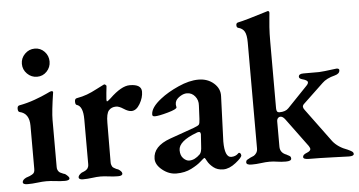

<svg xmlns="http://www.w3.org/2000/svg" viewBox="-50 -794 1676 897"><g transform="rotate(-5 788.0 -345.5)"><path d="M193 -420Q202 -420 202 -415Q188 -324 188 -286V-65Q188 -61 188.5 -57.5Q189 -54 190.5 -51Q192 -48 193.5 -45.5Q195 -43 197.5 -41Q200 -39 201.5 -38Q203 -37 207 -35.5Q211 -34 212.5 -33Q214 -32 218.5 -30.5Q223 -29 224 -29Q242 -16 243 -8Q243 3 221 3Q200 3 176.5 0Q153 -3 134 -3Q116 -3 92 0Q68 3 46 3Q24 3 24 -8Q24 -19 42 -28Q44 -28 45 -29Q56 -33 59 -34Q62 -35 70 -39.5Q78 -44 80.5 -50Q83 -56 83 -65V-268Q83 -326 38 -336Q30 -338 30 -352Q30 -365 39 -367Q77 -374 113 -387Q149 -400 169.5 -410Q190 -420 193 -420ZM87.5 -512.5Q68 -532 68 -559Q68 -586 87.5 -605.5Q107 -625 134 -625Q161 -625 179.5 -605.5Q198 -586 198 -559Q198 -532 179.5 -512.5Q161 -493 134 -493Q107 -493 87.5 -512.5Z M442 -250 441 -65Q441 -61 441.5 -57.5Q442 -54 443.5 -51Q445 -48 446 -45.5Q447 -43 449.5 -41Q452 -39 453.5 -38Q455 -37 458 -35.5Q461 -34 462.5 -33Q464 -32 468 -30.5Q472 -29 473 -29Q491 -18 491 -8Q491 3 470 3Q449 3 427 0Q405 -3 388 -3Q371 -3 349 0Q327 3 306 3Q286 3 286 -8Q286 -18 303 -29Q304 -29 307.5 -30.5Q311 -32 312 -32.5Q313 -33 316.5 -34.5Q320 -36 321 -37Q322 -38 325 -40Q328 -42 329 -43.5Q330 -45 331.5 -47.5Q333 -50 334 -52.5Q335 -55 335.5 -58.5Q336 -62 336 -66V-276Q336 -338 306 -346Q300 -348 300 -362Q300 -375 309 -377Q337 -382 358.5 -390Q380 -398 404.5 -411Q429 -424 440 -429Q441 -429 441.5 -429.5Q442 -430 443 -430Q448 -430 453 -423Q453 -420 452 -412.5Q451 -405 449.5 -390Q448 -375 447 -360Q447 -350 449 -350Q453 -350 467 -363Q522 -416 561 -416Q616 -416 616 -381Q616 -353 599 -324Q582 -295 559 -295Q544 -295 523.5 -308.5Q503 -322 489 -322Q467 -322 454.5 -307.5Q442 -293 442 -250Z M767 -93Q767 -68 780.5 -54.5Q794 -41 808 -41Q834 -41 859 -66Q868 -75 869 -104L872 -150Q875 -170 864 -170Q858 -170 852 -167Q767 -135 767 -93ZM1005 -41Q1025 -41 1038 -54Q1042 -59 1047 -55Q1052 -51 1052 -44Q1052 -34 1021.5 -10Q991 14 963 14Q935 14 916.5 -1Q898 -16 890 -31.5Q882 -47 880 -47Q876 -47 860 -32Q844 -17 813.5 -1.5Q783 14 743 14Q708 14 677.5 -10.5Q647 -35 647 -63Q647 -122 728 -151L841 -191Q863 -199 867 -204.5Q871 -210 872 -230L875 -293Q877 -318 862 -336.5Q847 -355 824 -355Q809 -355 793.5 -345.5Q778 -336 772 -325Q768 -318 768 -307Q768 -304 769 -300Q770 -296 770 -294Q770 -285 727 -273Q684 -261 666 -261Q654 -261 654 -270Q654 -303 703 -341Q737 -368 788.5 -391Q840 -414 883 -414Q926 -414 955 -388.5Q984 -363 982 -327L974 -116Q974 -41 1005 -41Z M1339 -11Q1339 -22 1357.5 -29Q1376 -36 1376 -46Q1376 -50 1370 -60L1272 -193Q1261 -208 1250 -208Q1243 -208 1238 -202.5Q1233 -197 1233 -187V-69Q1233 -40 1263 -29Q1264 -28 1268 -26Q1272 -24 1274 -23Q1276 -22 1278.5 -20Q1281 -18 1282 -15Q1283 -12 1283 -9Q1283 3 1257 3Q1235 3 1217 0Q1199 -3 1181 -3Q1163 -3 1141 0Q1119 3 1097 3Q1072 3 1072 -9Q1072 -12 1073 -15Q1074 -18 1076.5 -20Q1079 -22 1081 -23Q1083 -24 1087 -26Q1091 -28 1092 -29Q1103 -33 1109.5 -36.5Q1116 -40 1122 -48.5Q1128 -57 1128 -70V-567Q1128 -602 1119 -618Q1110 -634 1089 -639Q1082 -641 1082 -652Q1082 -662 1091 -664Q1126 -671 1231 -704H1232L1233 -705Q1241 -705 1241 -696Q1241 -692 1239 -676Q1237 -660 1235 -629.5Q1233 -599 1233 -562V-248Q1233 -229 1247 -229Q1276 -229 1290 -244L1383 -341Q1392 -350 1392 -357Q1392 -367 1365 -374Q1352 -378 1352 -386Q1352 -400 1374 -400H1448Q1461 -400 1530 -409Q1543 -409 1543 -401Q1543 -384 1520 -378Q1480 -368 1460 -348L1363 -256Q1353 -245 1366 -229L1481 -73Q1505 -43 1550 -27Q1552 -26 1556 -24Q1560 -22 1563 -20.5Q1566 -19 1569.5 -16.5Q1573 -14 1574.5 -11Q1576 -8 1576 -5Q1576 5 1553 5Q1548 5 1481 2.5Q1414 0 1366 0Q1339 0 1339 -11Z"/></g></svg>

Font: EB Garamond 12
Style: Bold
Weight: 700
Version: Version 0.016